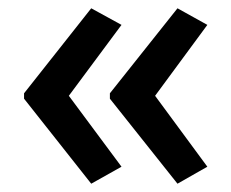

<svg xmlns="http://www.w3.org/2000/svg" viewBox="-20 -498 558 463"><path d="M38 -273 200 -478 273 -438 146 -267 273 -96 200 -55 38 -260ZM245 -273 408 -478 480 -438 354 -267 480 -96 408 -55 245 -260Z"/></svg>

Font: Noto Sans Kannada SemiCondensed Medium
Style: Regular
Weight: 500
Width: 4
Designer: Jelle Bosma - Monotype Design Team
Foundry: Monotype Imaging Inc.
Version: Version 2.005; ttfautohint (v1.8.4.7-5d5b)